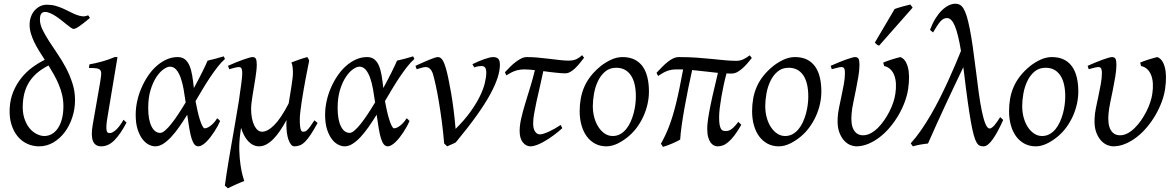

<svg xmlns="http://www.w3.org/2000/svg" viewBox="-20 -762 6284 1026"><path d="M318.8 -194.3Q318.8 -225.1 312.3 -253.7Q305.7 -282.2 294.4 -309.3Q283.2 -336.4 268.8 -362.1Q254.4 -387.7 239.3 -412.1Q208.5 -396.5 184.3 -377.2Q160.2 -357.9 142.6 -333.5Q125 -309.1 114.7 -278.6Q104.5 -248 102.1 -209.5Q99.1 -164.6 109.4 -131.8Q119.6 -99.1 137.2 -77.6Q154.8 -56.2 176.3 -45.7Q197.8 -35.2 216.8 -35.2Q238.3 -35.2 256.8 -45.7Q275.4 -56.2 289.3 -76.7Q303.2 -97.2 311 -126.7Q318.8 -156.2 318.8 -194.3ZM460.4 -666Q424.3 -635.7 403.6 -621.6Q382.8 -607.4 373.5 -607.4Q368.2 -607.4 358.4 -614.3Q348.6 -621.1 336.2 -631.1Q323.7 -641.1 309.1 -652.8Q294.4 -664.6 279.3 -674.6Q264.2 -684.6 249 -691.4Q233.9 -698.2 220.2 -698.2Q208 -698.2 200.7 -689.2Q193.4 -680.2 193.4 -656.7Q193.4 -631.8 207.3 -603.3Q221.2 -574.7 241.9 -542.5Q262.7 -510.3 287.1 -474.6Q311.5 -439 332.3 -399.7Q353 -360.4 366.9 -317.4Q380.9 -274.4 380.9 -227.5Q380.9 -179.2 366.2 -134.5Q351.6 -89.8 325.7 -55.4Q299.8 -21 264.6 -0.5Q229.5 20 188.5 20Q155.3 20 125.5 6.3Q95.7 -7.3 74.2 -33.4Q52.7 -59.6 41 -97.2Q29.3 -134.8 31.7 -182.6Q34.2 -231.4 51 -272Q67.9 -312.5 93.8 -345Q119.6 -377.4 152.3 -401.6Q185.1 -425.8 219.2 -442.4Q203.6 -466.3 189 -490Q174.3 -513.7 163.1 -536.9Q151.9 -560.1 145 -583.3Q138.2 -606.4 138.2 -629.9Q138.2 -651.4 144.8 -670.7Q151.4 -689.9 163.6 -704.6Q175.8 -719.2 192.9 -728Q210 -736.8 231.4 -736.8Q255.9 -736.8 277.1 -730.7Q298.3 -724.6 317.6 -716.1Q336.9 -707.5 354.2 -698.5Q371.6 -689.5 387.9 -683.1Q404.3 -676.8 419.7 -675Q435.1 -673.3 450.7 -680.2Q453.6 -677.7 455.1 -675.3Q456.5 -672.9 460.4 -666Z M656.2 -106.9Q623.5 -44.9 591.3 -12.5Q559.1 20 521 20Q455.6 20 475.1 -92.8L514.2 -316.9Q519 -345.2 520.5 -361.8Q522 -378.4 516.4 -386.5Q510.7 -394.5 496.3 -396.7Q481.9 -398.9 455.1 -398.9L458 -418Q488.8 -423.3 524.7 -433.1Q560.5 -442.9 592.8 -457H607.9L555.2 -141.1Q549.3 -108.4 548.6 -90.3Q547.9 -72.3 550 -63.5Q552.2 -54.7 557.1 -52.7Q562 -50.8 567.9 -50.8Q579.1 -50.8 597.9 -66.4Q616.7 -82 640.1 -122.1L656.2 -106.9Z M836.4 -51.8Q847.2 -51.8 862.5 -64.9Q877.9 -78.1 895.8 -100.6Q913.6 -123 933.1 -152.6Q952.6 -182.1 972.2 -214.8Q967.3 -250.5 961.2 -284.9Q955.1 -319.3 945.6 -346.2Q936 -373 922.1 -389.4Q908.2 -405.8 888.2 -405.8Q874 -405.8 854 -391.8Q834 -377.9 815.7 -350.3Q797.4 -322.8 784.7 -281.5Q772 -240.2 772 -185.1Q772 -121.6 789.6 -86.7Q807.1 -51.8 836.4 -51.8ZM1182.1 -446.8Q1162.1 -429.2 1142.6 -404.1Q1123 -378.9 1103.3 -349.6Q1083.5 -320.3 1064 -287.6Q1044.4 -254.9 1024.9 -221.7Q1029.3 -196.8 1035.2 -170.9Q1041 -145 1047.6 -124Q1054.2 -103 1061 -89.6Q1067.9 -76.2 1073.2 -76.2Q1081.1 -76.2 1090.6 -80.8Q1100.1 -85.4 1109.4 -93.3Q1118.7 -101.1 1126.7 -110.6Q1134.8 -120.1 1140.1 -129.9Q1146.5 -126 1149.4 -122.6Q1152.3 -119.1 1156.2 -115.2Q1150.9 -102.5 1142.8 -87.6Q1134.8 -72.8 1125 -57.9Q1115.2 -43 1104.2 -28.8Q1093.3 -14.6 1082.3 -3.9Q1071.3 6.8 1060.3 13.4Q1049.3 20 1040 20Q1027.8 20 1019 9.5Q1010.3 -1 1003.7 -22.2Q997.1 -43.5 991.7 -75.2Q986.3 -106.9 980.5 -148.9Q959 -114.3 937.5 -83.5Q916 -52.7 894.5 -29.8Q873 -6.8 851.8 6.6Q830.6 20 809.1 20Q793 20 774.7 10.7Q756.3 1.5 741 -18.8Q725.6 -39.1 715.3 -71Q705.1 -103 705.1 -148.9Q705.1 -184.1 712.9 -220.5Q720.7 -256.8 735.4 -291Q750 -325.2 770.3 -355.5Q790.5 -385.7 815.4 -408.2Q840.3 -430.7 869.1 -443.8Q897.9 -457 929.2 -457Q953.1 -457 968.3 -444.8Q983.4 -432.6 992.7 -410.9Q1002 -389.2 1007.1 -358.6Q1012.2 -328.1 1016.1 -291.5Q1028.8 -314.5 1040 -336.2Q1051.3 -357.9 1060.8 -377Q1070.3 -396 1077.6 -411.6Q1085 -427.2 1089.4 -438Q1110.4 -442.4 1131.3 -448.2Q1152.3 -454.1 1175.3 -460.9Q1178.2 -455.6 1179.4 -452.9Q1180.7 -450.2 1182.1 -446.8Z M1677.2 -105Q1656.7 -67.4 1640.6 -43.2Q1624.5 -19 1610.4 -4.9Q1596.2 9.3 1582.3 14.6Q1568.4 20 1553.2 20Q1543 20 1534.9 10Q1526.9 0 1521.2 -16.4Q1515.6 -32.7 1512.9 -54.2Q1510.3 -75.7 1510.3 -99.1Q1510.3 -104 1510.5 -109.4Q1510.7 -114.7 1511.2 -120.6Q1494.1 -89.4 1476.6 -63.5Q1459 -37.6 1440.7 -19Q1422.4 -0.5 1403.3 9.8Q1384.3 20 1364.3 20Q1348.1 20 1333.5 12.9Q1318.8 5.9 1306.6 -7.1Q1294.4 -20 1284.7 -38.3Q1274.9 -56.6 1268.1 -79.1Q1267.1 -72.3 1266.1 -65.4Q1265.1 -58.6 1264.2 -50.8Q1257.3 -0.5 1258.8 43.2Q1260.3 86.9 1265.4 120.6Q1270.5 154.3 1276.6 176.5Q1282.7 198.7 1285.2 205.1Q1277.8 208 1265.6 213.1Q1253.4 218.3 1240.2 224.1Q1227.1 230 1215.3 235.6Q1203.6 241.2 1197.8 244.1L1181.6 230Q1185.1 202.1 1190.7 166.5Q1196.3 130.9 1202.9 90.8Q1209.5 50.8 1217 8.3Q1224.6 -34.2 1231.7 -75.9Q1238.8 -117.7 1245.4 -156.5Q1252 -195.3 1257.3 -228Q1259.3 -247.1 1262.5 -266.8Q1265.6 -286.6 1268.1 -305.2Q1270.5 -323.7 1272.5 -340.8Q1274.4 -357.9 1274.4 -371.1Q1274.4 -382.3 1272.9 -388.9Q1271.5 -395.5 1268.8 -398.7Q1266.1 -401.9 1262.7 -402.8Q1259.3 -403.8 1255.4 -403.8Q1251 -403.8 1242.4 -401.9Q1233.9 -399.9 1225.6 -397.7Q1217.3 -395.5 1211.2 -393.8Q1205.1 -392.1 1205.1 -392.1L1198.2 -410.2Q1218.8 -419.4 1239.5 -428Q1260.3 -436.5 1278.3 -442.9Q1296.4 -449.2 1309.8 -453.1Q1323.2 -457 1329.1 -457Q1342.8 -457 1347.4 -447.8Q1352.1 -438.5 1352.1 -416Q1352.1 -401.9 1349.9 -382.3Q1347.7 -362.8 1344.2 -341.1Q1340.8 -319.3 1336.9 -296.4Q1333 -273.4 1329.6 -252Q1326.2 -230.5 1324 -211.9Q1321.8 -193.4 1321.8 -180.2Q1321.8 -153.3 1326.2 -130.9Q1330.6 -108.4 1338.4 -92.3Q1346.2 -76.2 1356.9 -67.1Q1367.7 -58.1 1380.4 -58.1Q1410.2 -58.1 1446 -94.2Q1481.9 -130.4 1522.5 -209Q1526.4 -233.4 1530.5 -257.6Q1534.7 -281.7 1537.8 -303.5Q1541 -325.2 1543.2 -342.8Q1545.4 -360.4 1545.4 -371.1Q1545.4 -386.7 1543.7 -402.8Q1542 -418.9 1537.1 -428.2Q1545.9 -431.6 1556.4 -435.5Q1566.9 -439.5 1578.1 -443.4Q1589.4 -447.3 1600.6 -450.9Q1611.8 -454.6 1622.1 -457Q1626 -451.7 1628.4 -447Q1630.9 -442.4 1632.3 -438Q1629.4 -423.8 1624.5 -399.4Q1619.6 -375 1614 -345.5Q1608.4 -315.9 1602.8 -283.7Q1597.2 -251.5 1592.5 -221.2Q1587.9 -190.9 1585 -165.5Q1582 -140.1 1582 -124Q1582 -102.1 1583.5 -88.9Q1585 -75.7 1587.4 -68.8Q1589.8 -62 1593 -60.1Q1596.2 -58.1 1600.1 -58.1Q1605 -58.1 1609.6 -59.3Q1614.3 -60.5 1620.8 -66.4Q1627.4 -72.3 1636.7 -84.7Q1646 -97.2 1660.2 -119.1L1677.2 -105Z M1848.6 -51.8Q1859.4 -51.8 1874.8 -64.9Q1890.1 -78.1 1908 -100.6Q1925.8 -123 1945.3 -152.6Q1964.8 -182.1 1984.4 -214.8Q1979.5 -250.5 1973.4 -284.9Q1967.3 -319.3 1957.8 -346.2Q1948.2 -373 1934.3 -389.4Q1920.4 -405.8 1900.4 -405.8Q1886.2 -405.8 1866.2 -391.8Q1846.2 -377.9 1827.9 -350.3Q1809.6 -322.8 1796.9 -281.5Q1784.2 -240.2 1784.2 -185.1Q1784.2 -121.6 1801.8 -86.7Q1819.3 -51.8 1848.6 -51.8ZM2194.3 -446.8Q2174.3 -429.2 2154.8 -404.1Q2135.3 -378.9 2115.5 -349.6Q2095.7 -320.3 2076.2 -287.6Q2056.6 -254.9 2037.1 -221.7Q2041.5 -196.8 2047.4 -170.9Q2053.2 -145 2059.8 -124Q2066.4 -103 2073.2 -89.6Q2080.1 -76.2 2085.4 -76.2Q2093.3 -76.2 2102.8 -80.8Q2112.3 -85.4 2121.6 -93.3Q2130.9 -101.1 2138.9 -110.6Q2147 -120.1 2152.3 -129.9Q2158.7 -126 2161.6 -122.6Q2164.6 -119.1 2168.5 -115.2Q2163.1 -102.5 2155 -87.6Q2147 -72.8 2137.2 -57.9Q2127.4 -43 2116.5 -28.8Q2105.5 -14.6 2094.5 -3.9Q2083.5 6.8 2072.5 13.4Q2061.5 20 2052.2 20Q2040 20 2031.2 9.5Q2022.5 -1 2015.9 -22.2Q2009.3 -43.5 2003.9 -75.2Q1998.5 -106.9 1992.7 -148.9Q1971.2 -114.3 1949.7 -83.5Q1928.2 -52.7 1906.7 -29.8Q1885.3 -6.8 1864 6.6Q1842.8 20 1821.3 20Q1805.2 20 1786.9 10.7Q1768.6 1.5 1753.2 -18.8Q1737.8 -39.1 1727.5 -71Q1717.3 -103 1717.3 -148.9Q1717.3 -184.1 1725.1 -220.5Q1732.9 -256.8 1747.6 -291Q1762.2 -325.2 1782.5 -355.5Q1802.7 -385.7 1827.6 -408.2Q1852.5 -430.7 1881.3 -443.8Q1910.2 -457 1941.4 -457Q1965.3 -457 1980.5 -444.8Q1995.6 -432.6 2004.9 -410.9Q2014.2 -389.2 2019.3 -358.6Q2024.4 -328.1 2028.3 -291.5Q2041 -314.5 2052.2 -336.2Q2063.5 -357.9 2073 -377Q2082.5 -396 2089.8 -411.6Q2097.2 -427.2 2101.6 -438Q2122.6 -442.4 2143.6 -448.2Q2164.6 -454.1 2187.5 -460.9Q2190.4 -455.6 2191.7 -452.9Q2192.9 -450.2 2194.3 -446.8Z M2651.4 -416Q2651.4 -386.2 2639.4 -347.9Q2627.4 -309.6 2600.1 -259Q2572.8 -208.5 2527.3 -144.8Q2481.9 -81.1 2415.5 -1Q2411.1 1.5 2405.3 4.2Q2399.4 6.8 2393.1 9.5Q2386.7 12.2 2380.6 15.1Q2374.5 18.1 2369.6 20L2353.5 4.9Q2348.6 -55.2 2341.1 -111.8Q2333.5 -168.5 2325.4 -217Q2317.4 -265.6 2309.1 -303.5Q2300.8 -341.3 2294.4 -363.8Q2290.5 -377 2285.4 -384.8Q2280.3 -392.6 2274.7 -397Q2269 -401.4 2263.4 -402.6Q2257.8 -403.8 2253.4 -403.8Q2249 -403.8 2241.2 -401.9Q2233.4 -399.9 2225.8 -397.7Q2218.3 -395.5 2212.4 -393.8Q2206.5 -392.1 2206.5 -392.1L2200.2 -410.2Q2220.7 -419.4 2239.7 -428Q2258.8 -436.5 2274.4 -442.9Q2290 -449.2 2301.8 -453.1Q2313.5 -457 2319.3 -457Q2333.5 -457 2343.5 -443.1Q2353.5 -429.2 2363.3 -395Q2368.7 -376.5 2375.7 -343.5Q2382.8 -310.5 2390.1 -268.1Q2397.5 -225.6 2403.8 -175.8Q2410.2 -126 2414.6 -73.2Q2462.4 -120.6 2494.1 -165Q2525.9 -209.5 2544.7 -248.3Q2563.5 -287.1 2571 -319.1Q2578.6 -351.1 2578.6 -374Q2578.6 -391.1 2572.8 -400.1Q2566.9 -409.2 2553.2 -409.2Q2544.9 -409.2 2534.9 -407.5Q2524.9 -405.8 2514.6 -401.9L2504.4 -418.9Q2518.6 -426.3 2534.7 -433.1Q2550.8 -439.9 2565.9 -445.3Q2581.1 -450.7 2594 -453.9Q2606.9 -457 2615.2 -457Q2632.8 -457 2642.1 -448.2Q2651.4 -439.5 2651.4 -416Z M2984.9 -77.1Q2962.4 -56.6 2938.5 -39.1Q2914.6 -21.5 2892.1 -8.3Q2869.6 4.9 2849.6 12.5Q2829.6 20 2814.9 20Q2791 20 2773.9 -1.2Q2756.8 -22.5 2756.8 -62Q2756.8 -92.3 2765.1 -128.7Q2773.4 -165 2785.9 -206.5Q2798.3 -248 2812.5 -293.5Q2826.7 -338.9 2838.4 -387.2Q2821.8 -389.2 2807.9 -390.1Q2793.9 -391.1 2783.7 -391.1Q2770 -391.1 2758.8 -389.6Q2747.6 -388.2 2736.3 -384.5Q2725.1 -380.9 2712.9 -374.8Q2700.7 -368.7 2685.5 -359.4L2678.2 -376Q2690.9 -389.6 2705.3 -404.1Q2719.7 -418.5 2734.9 -430.2Q2750 -441.9 2765.4 -449.5Q2780.8 -457 2795.4 -457Q2824.2 -457 2855.7 -454.1Q2887.2 -451.2 2917 -447.5Q2946.8 -443.8 2973.4 -440.9Q3000 -438 3019 -438Q3032.7 -438 3043.5 -440.4Q3054.2 -442.9 3062.5 -447Q3070.8 -451.2 3077.6 -456.3Q3084.5 -461.4 3090.8 -467.3L3101.1 -453.1Q3088.9 -437.5 3076.7 -422.6Q3064.5 -407.7 3052 -396Q3039.6 -384.3 3026.6 -377.2Q3013.7 -370.1 3000 -370.1Q2990.2 -370.1 2977.1 -371.1Q2963.9 -372.1 2948.7 -373.8Q2933.6 -375.5 2916.7 -377.4Q2899.9 -379.4 2883.3 -381.8Q2873.5 -335 2863.8 -293.5Q2854 -252 2846.4 -216.8Q2838.9 -181.6 2834 -153.1Q2829.1 -124.5 2829.1 -103Q2829.1 -72.8 2839.8 -58.3Q2850.6 -43.9 2864.3 -43.9Q2873 -43.9 2885 -47.6Q2897 -51.3 2911.6 -57.9Q2926.3 -64.5 2942.6 -73.7Q2959 -83 2976.1 -94.2L2984.9 -77.1Z M3377.9 -246.1Q3377.9 -320.8 3350.6 -360.4Q3323.2 -399.9 3272.9 -399.9Q3237.8 -399.9 3213.9 -379.6Q3189.9 -359.4 3175.3 -328.6Q3160.6 -297.9 3154.3 -262Q3147.9 -226.1 3147.9 -194.8Q3147.9 -162.1 3156 -133.1Q3164.1 -104 3178.5 -82.3Q3192.9 -60.5 3212.2 -47.9Q3231.4 -35.2 3253.9 -35.2Q3276.4 -35.2 3294.2 -45.2Q3312 -55.2 3325.9 -72Q3339.8 -88.9 3349.6 -110.6Q3359.4 -132.3 3365.7 -155.8Q3372.1 -179.2 3375 -202.6Q3377.9 -226.1 3377.9 -246.1ZM3447.8 -272.9Q3447.8 -240.2 3440.4 -206.8Q3433.1 -173.3 3418.9 -141.8Q3404.8 -110.4 3384 -81.8Q3363.3 -53.2 3335.9 -30.8Q3323.2 -20.5 3309.1 -11.2Q3294.9 -2 3280.3 5.1Q3265.6 12.2 3250.5 16.1Q3235.4 20 3220.7 20Q3186.5 20 3159.9 5.6Q3133.3 -8.8 3115 -33.9Q3096.7 -59.1 3087.2 -93.5Q3077.6 -127.9 3077.6 -168Q3077.6 -203.1 3083.5 -235.6Q3089.4 -268.1 3102.5 -298.3Q3115.7 -328.6 3137.7 -356.4Q3159.7 -384.3 3191.9 -410.2Q3216.8 -429.7 3246.6 -443.4Q3276.4 -457 3306.6 -457Q3344.7 -457 3371.6 -443.4Q3398.4 -429.7 3415.3 -405.3Q3432.1 -380.9 3439.9 -347.2Q3447.8 -313.5 3447.8 -272.9Z M3941.4 -95.2Q3920.9 -59.6 3903.6 -37.1Q3886.2 -14.6 3870.8 -2Q3855.5 10.7 3841.8 15.4Q3828.1 20 3814.5 20Q3805.7 20 3795.9 15.6Q3786.1 11.2 3778.1 0.7Q3770 -9.8 3764.6 -28.1Q3759.3 -46.4 3759.3 -74.2Q3759.3 -88.4 3761.5 -108.9Q3763.7 -129.4 3769.8 -163.3Q3775.9 -197.3 3787.1 -247.8Q3798.3 -298.3 3816.4 -372.6Q3782.2 -376 3749.3 -380.1Q3716.3 -384.3 3678.7 -387.7Q3668.5 -342.8 3658.2 -292Q3647.9 -241.2 3638.9 -191.4Q3629.9 -141.6 3623.3 -95.9Q3616.7 -50.3 3614.7 -16.1Q3607.9 -11.7 3596.7 -6.3Q3585.4 -1 3572.8 4.6Q3560.1 10.3 3546.6 15.1Q3533.2 20 3522.5 22.9Q3521.5 21 3518.8 16.8Q3516.1 12.7 3514.2 9.5Q3512.2 6.3 3511.7 5.9Q3524.4 -16.6 3535.2 -39.3Q3545.9 -62 3555.7 -87.6Q3565.4 -113.3 3574.5 -142.8Q3583.5 -172.4 3592.5 -208.7Q3601.6 -245.1 3610.8 -290Q3620.1 -335 3630.4 -390.6Q3622.1 -391.1 3613.3 -391.1Q3605 -391.1 3595.7 -391.1Q3581.1 -391.1 3569.1 -389.2Q3557.1 -387.2 3545.7 -383.1Q3534.2 -378.9 3522.5 -372.1Q3510.7 -365.2 3496.6 -356L3488.3 -373Q3503.9 -389.6 3519 -405Q3534.2 -420.4 3548.8 -431.9Q3563.5 -443.4 3578.1 -450.2Q3592.8 -457 3607.4 -457Q3660.2 -457 3703.1 -453.9Q3746.1 -450.7 3783 -447Q3819.8 -443.4 3852.1 -440.2Q3884.3 -437 3915.5 -437Q3935.1 -437 3952.9 -445.6Q3970.7 -454.1 3986.3 -466.3L3997.6 -452.1Q3985.4 -436.5 3972.2 -421.6Q3959 -406.7 3945.6 -395Q3932.1 -383.3 3918.5 -376.2Q3904.8 -369.1 3891.6 -369.1Q3883.8 -369.1 3876.5 -369.1Q3869.1 -369.1 3862.3 -369.6Q3854 -339.4 3846.9 -306.4Q3839.8 -273.4 3834.5 -241.9Q3829.1 -210.4 3825.9 -182.9Q3822.8 -155.3 3822.8 -136.2Q3822.8 -110.4 3825.4 -95.7Q3828.1 -81.1 3832.8 -73.5Q3837.4 -65.9 3843.5 -64Q3849.6 -62 3856.4 -62Q3862.3 -62 3868.4 -62.7Q3874.5 -63.5 3882.6 -67.9Q3890.6 -72.3 3901.1 -82.3Q3911.6 -92.3 3925.3 -110.8L3941.4 -95.2Z M4299.3 -246.1Q4299.3 -320.8 4272 -360.4Q4244.6 -399.9 4194.3 -399.9Q4159.2 -399.9 4135.3 -379.6Q4111.3 -359.4 4096.7 -328.6Q4082 -297.9 4075.7 -262Q4069.3 -226.1 4069.3 -194.8Q4069.3 -162.1 4077.4 -133.1Q4085.4 -104 4099.9 -82.3Q4114.3 -60.5 4133.5 -47.9Q4152.8 -35.2 4175.3 -35.2Q4197.8 -35.2 4215.6 -45.2Q4233.4 -55.2 4247.3 -72Q4261.2 -88.9 4271 -110.6Q4280.8 -132.3 4287.1 -155.8Q4293.5 -179.2 4296.4 -202.6Q4299.3 -226.1 4299.3 -246.1ZM4369.1 -272.9Q4369.1 -240.2 4361.8 -206.8Q4354.5 -173.3 4340.3 -141.8Q4326.2 -110.4 4305.4 -81.8Q4284.7 -53.2 4257.3 -30.8Q4244.6 -20.5 4230.5 -11.2Q4216.3 -2 4201.7 5.1Q4187 12.2 4171.9 16.1Q4156.7 20 4142.1 20Q4107.9 20 4081.3 5.6Q4054.7 -8.8 4036.4 -33.9Q4018.1 -59.1 4008.5 -93.5Q3999 -127.9 3999 -168Q3999 -203.1 4004.9 -235.6Q4010.7 -268.1 4023.9 -298.3Q4037.1 -328.6 4059.1 -356.4Q4081.1 -384.3 4113.3 -410.2Q4138.2 -429.7 4168 -443.4Q4197.8 -457 4228 -457Q4266.1 -457 4293 -443.4Q4319.8 -429.7 4336.7 -405.3Q4353.5 -380.9 4361.3 -347.2Q4369.1 -313.5 4369.1 -272.9Z M4833 -287.1Q4828.1 -253.4 4814.9 -217.8Q4801.8 -182.1 4782 -147.9Q4762.2 -113.8 4736.8 -83.3Q4711.4 -52.7 4681.9 -29.8Q4652.3 -6.8 4620.1 6.6Q4587.9 20 4554.7 20Q4543 20 4525.6 13.7Q4508.3 7.3 4492.2 -9.3Q4476.1 -25.9 4465.1 -54.7Q4454.1 -83.5 4456.1 -127.9Q4457 -154.3 4463.4 -185.5Q4469.7 -216.8 4476.8 -249.5Q4483.9 -282.2 4489.5 -313.5Q4495.1 -344.7 4495.1 -371.1Q4495.1 -382.3 4493.7 -388.9Q4492.2 -395.5 4489.5 -398.7Q4486.8 -401.9 4483.2 -402.8Q4479.5 -403.8 4475.1 -403.8Q4470.7 -403.8 4462.4 -401.9Q4454.1 -399.9 4445.8 -397.7Q4437.5 -395.5 4431.2 -393.8Q4424.8 -392.1 4424.8 -392.1L4418.9 -410.2Q4439.5 -419.4 4460.2 -428Q4481 -436.5 4498.5 -442.9Q4516.1 -449.2 4529.5 -453.1Q4543 -457 4548.8 -457Q4563 -457 4567.9 -447.8Q4572.8 -438.5 4572.8 -416Q4572.8 -388.2 4566.9 -353Q4561 -317.9 4553.7 -282Q4546.4 -246.1 4539.6 -212.9Q4532.7 -179.7 4530.8 -155.8Q4525.4 -97.2 4542 -68.1Q4558.6 -39.1 4591.8 -39.1Q4612.8 -39.1 4632.8 -49.8Q4652.8 -60.5 4670.9 -78.4Q4689 -96.2 4704.8 -119.1Q4720.7 -142.1 4733.2 -166.7Q4745.6 -191.4 4753.7 -215.8Q4761.7 -240.2 4764.6 -261.2Q4769 -290.5 4767.6 -315.4Q4766.1 -340.3 4758.8 -359.6Q4751.5 -378.9 4738 -391.8Q4724.6 -404.8 4704.6 -409.2L4699.7 -427.7Q4708.5 -431.6 4720.5 -435.8Q4732.4 -439.9 4745.1 -444.1Q4757.8 -448.2 4769.8 -451.4Q4781.7 -454.6 4791 -457Q4819.3 -447.3 4831.3 -403.3Q4843.3 -359.4 4833 -287.1ZM4677.7 -518.1Q4670.4 -520.5 4666.3 -523.4Q4662.1 -526.4 4654.8 -534.2L4760.7 -713.9Q4768.6 -716.8 4779.3 -720.2Q4790 -723.6 4801.5 -726.8Q4813 -730 4824.5 -732.7Q4835.9 -735.4 4844.7 -737.8L4856.9 -721.2Z M5340.8 -121.1Q5326.7 -89.4 5312.7 -63.2Q5298.8 -37.1 5285.6 -18.6Q5272.5 0 5260 10Q5247.6 20 5235.8 20Q5224.6 20 5215.6 16.4Q5206.5 12.7 5198.7 -0.5Q5190.9 -13.7 5183.6 -39.8Q5176.3 -65.9 5168.2 -110.8Q5160.2 -155.8 5150.9 -222.2Q5141.6 -288.6 5130.4 -383.3Q5129.4 -388.7 5128.9 -393.6Q5128.4 -398.4 5127.9 -403.3Q5104.5 -354.5 5081.3 -305.7Q5058.1 -256.8 5034.7 -206.5Q5011.2 -156.2 4987.5 -103.8Q4963.9 -51.3 4939 4.9Q4930.2 5.9 4919.4 7.3Q4908.7 8.8 4897.9 10.7Q4887.2 12.7 4877 14.9Q4866.7 17.1 4857.9 20L4846.7 3.9Q4875.5 -27.8 4902.6 -67.1Q4929.7 -106.4 4954.8 -149.7Q4980 -192.9 5002.7 -238.3Q5025.4 -283.7 5045.7 -327.9Q5065.9 -372.1 5083.5 -413.3Q5101.1 -454.6 5115.2 -489.7Q5100.6 -579.6 5082.8 -622.6Q5064.9 -665.5 5040.5 -665.5Q5030.3 -665.5 5021.7 -660.9Q5013.2 -656.2 5004.6 -646.7Q4996.1 -637.2 4986.8 -622.6Q4977.5 -607.9 4965.8 -588.4L4949.7 -602.5Q4962.4 -636.2 4978.5 -662.4Q4994.6 -688.5 5012.5 -706.1Q5030.3 -723.6 5049.1 -732.9Q5067.9 -742.2 5086.4 -742.2Q5098.6 -742.2 5109.1 -736.6Q5119.6 -731 5128.7 -716.3Q5137.7 -701.7 5145.8 -675.8Q5153.8 -649.9 5161.9 -609.6Q5169.9 -569.3 5178.2 -512.5Q5186.5 -455.6 5195.8 -378.9Q5203.1 -317.9 5210.7 -262.9Q5218.3 -208 5227.1 -166.3Q5235.8 -124.5 5246.1 -99.9Q5256.3 -75.2 5269 -75.2Q5274.4 -75.2 5281.2 -80.6Q5288.1 -85.9 5295.4 -94.5Q5302.7 -103 5310.1 -114Q5317.4 -125 5324.7 -136.2L5340.8 -121.1Z M5672.4 -246.1Q5672.4 -320.8 5645 -360.4Q5617.7 -399.9 5567.4 -399.9Q5532.2 -399.9 5508.3 -379.6Q5484.4 -359.4 5469.7 -328.6Q5455.1 -297.9 5448.7 -262Q5442.4 -226.1 5442.4 -194.8Q5442.4 -162.1 5450.4 -133.1Q5458.5 -104 5472.9 -82.3Q5487.3 -60.5 5506.6 -47.9Q5525.9 -35.2 5548.3 -35.2Q5570.8 -35.2 5588.6 -45.2Q5606.4 -55.2 5620.4 -72Q5634.3 -88.9 5644 -110.6Q5653.8 -132.3 5660.2 -155.8Q5666.5 -179.2 5669.4 -202.6Q5672.4 -226.1 5672.4 -246.1ZM5742.2 -272.9Q5742.2 -240.2 5734.9 -206.8Q5727.5 -173.3 5713.4 -141.8Q5699.2 -110.4 5678.5 -81.8Q5657.7 -53.2 5630.4 -30.8Q5617.7 -20.5 5603.5 -11.2Q5589.4 -2 5574.7 5.1Q5560.1 12.2 5544.9 16.1Q5529.8 20 5515.1 20Q5481 20 5454.3 5.6Q5427.7 -8.8 5409.4 -33.9Q5391.1 -59.1 5381.6 -93.5Q5372.1 -127.9 5372.1 -168Q5372.1 -203.1 5377.9 -235.6Q5383.8 -268.1 5397 -298.3Q5410.2 -328.6 5432.1 -356.4Q5454.1 -384.3 5486.3 -410.2Q5511.2 -429.7 5541 -443.4Q5570.8 -457 5601.1 -457Q5639.2 -457 5666 -443.4Q5692.9 -429.7 5709.7 -405.3Q5726.6 -380.9 5734.4 -347.2Q5742.2 -313.5 5742.2 -272.9Z M6206.1 -287.1Q6201.2 -253.4 6188 -217.8Q6174.8 -182.1 6155 -147.9Q6135.3 -113.8 6109.9 -83.3Q6084.5 -52.7 6054.9 -29.8Q6025.4 -6.8 5993.2 6.6Q5960.9 20 5927.7 20Q5916 20 5898.7 13.7Q5881.3 7.3 5865.2 -9.3Q5849.1 -25.9 5838.1 -54.7Q5827.1 -83.5 5829.1 -127.9Q5830.1 -154.3 5836.4 -185.5Q5842.8 -216.8 5849.9 -249.5Q5856.9 -282.2 5862.5 -313.5Q5868.2 -344.7 5868.2 -371.1Q5868.2 -382.3 5866.7 -388.9Q5865.2 -395.5 5862.5 -398.7Q5859.9 -401.9 5856.2 -402.8Q5852.5 -403.8 5848.1 -403.8Q5843.8 -403.8 5835.4 -401.9Q5827.1 -399.9 5818.8 -397.7Q5810.5 -395.5 5804.2 -393.8Q5797.9 -392.1 5797.9 -392.1L5792 -410.2Q5812.5 -419.4 5833.3 -428Q5854 -436.5 5871.6 -442.9Q5889.2 -449.2 5902.6 -453.1Q5916 -457 5921.9 -457Q5936 -457 5940.9 -447.8Q5945.8 -438.5 5945.8 -416Q5945.8 -388.2 5939.9 -353Q5934.1 -317.9 5926.8 -282Q5919.4 -246.1 5912.6 -212.9Q5905.8 -179.7 5903.8 -155.8Q5898.4 -97.2 5915 -68.1Q5931.6 -39.1 5964.8 -39.1Q5985.8 -39.1 6005.9 -49.8Q6025.9 -60.5 6043.9 -78.4Q6062 -96.2 6077.9 -119.1Q6093.8 -142.1 6106.2 -166.7Q6118.7 -191.4 6126.7 -215.8Q6134.8 -240.2 6137.7 -261.2Q6142.1 -290.5 6140.6 -315.4Q6139.2 -340.3 6131.8 -359.6Q6124.5 -378.9 6111.1 -391.8Q6097.7 -404.8 6077.6 -409.2L6072.8 -427.7Q6081.5 -431.6 6093.5 -435.8Q6105.5 -439.9 6118.2 -444.1Q6130.9 -448.2 6142.8 -451.4Q6154.8 -454.6 6164.1 -457Q6192.4 -447.3 6204.3 -403.3Q6216.3 -359.4 6206.1 -287.1Z"/></svg>

Font: Gentium
Style: Italic
Weight: 400
Italic angle: -7°
Designer: J. Victor Gaultney
Version: Version 1.02; 2005; OFL release